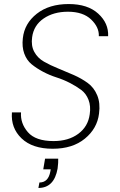

<svg xmlns="http://www.w3.org/2000/svg" viewBox="-20 -729 594 950"><path d="M203 56H268Q269 74 265 105Q248 201 170 201L175 174Q219 174 229 120L231 109H194ZM470 -167Q461 -93 400 -43Q339 7 241 7Q140 7 86.5 -44.5Q33 -96 39 -173H84Q80 -119 118 -75Q156 -31 245 -31Q319 -31 367.5 -67Q416 -103 424 -164Q430 -204 418 -235Q406 -266 382 -284Q358 -302 326 -318.5Q294 -335 259.5 -346Q225 -357 193 -374Q161 -391 136.5 -411Q112 -431 100 -464Q88 -497 93 -540Q101 -613 162 -661Q223 -709 320 -709Q414 -709 466 -661.5Q518 -614 515 -550H469Q471 -594 431 -632.5Q391 -671 316 -671Q245 -671 196 -637.5Q147 -604 139 -545Q133 -503 149.5 -472.5Q166 -442 197.5 -424Q229 -406 267.5 -390.5Q306 -375 344.5 -358Q383 -341 414 -318.5Q445 -296 461 -257.5Q477 -219 470 -167Z"/></svg>

Font: Poppins ExtraLight
Style: Italic
Weight: 275
Italic angle: -10°
Designer: Ninad Kale (Devanagari), Jonny Pinhorn (Latin)
Foundry: Indian Type Foundry
Version: Version 3.200;PS 1.000;hotconv 16.6.54;makeotf.lib2.5.65590